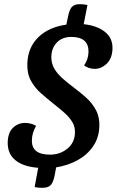

<svg xmlns="http://www.w3.org/2000/svg" viewBox="-20 -783 559 920"><path d="M182 117Q173 117 162.5 116Q152 115 146 113L163 21Q92 16 53.5 -15.5Q15 -47 17 -104Q19 -149 43 -171.5Q67 -194 100 -194Q129 -194 153 -180Q144 -164 138.5 -147Q133 -130 133 -112Q130 -42 220 -42Q267 -42 302 -70Q337 -98 339 -144Q341 -175 326 -199Q311 -223 286.5 -244.5Q262 -266 235 -287Q205 -311 175.5 -337Q146 -363 127.5 -397.5Q109 -432 111 -480Q114 -556 163.5 -604.5Q213 -653 298 -665L305 -699Q312 -736 324 -749.5Q336 -763 362 -763Q372 -763 381 -762Q390 -761 399 -759L381 -667Q443 -661 482 -631Q521 -601 519 -548Q517 -502 491 -477.5Q465 -453 434 -453Q418 -453 404.5 -458Q391 -463 383 -470Q402 -496 404 -531Q407 -606 322 -606Q279 -606 253.5 -580.5Q228 -555 226 -514Q225 -480 240 -454.5Q255 -429 280 -407Q305 -385 333 -364Q364 -341 393 -315Q422 -289 440 -255Q458 -221 456 -176Q454 -122 425.5 -81Q397 -40 351 -15Q305 10 249 19L243 52Q236 90 223.5 103.5Q211 117 182 117Z"/></svg>

Font: Sansita Swashed
Style: Regular
Weight: 400
Designer: Pablo Cosgaya
Foundry: Omnibus-Type
Version: Version 1.003; ttfautohint (v1.8.3)